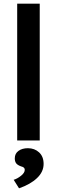

<svg xmlns="http://www.w3.org/2000/svg" viewBox="-20 -760 309 1039"><path d="M73 0V-740H195V0ZM83 259 54 213Q74 207 94 191Q114 175 114 159Q114 152 109.5 147.5Q105 143 93 140Q74 133 67 123Q60 113 60 97Q60 71 80 56.5Q100 42 131 42Q167 42 191.5 64.5Q216 87 216 127Q216 170 180 204Q144 238 83 259Z"/></svg>

Font: Readex Pro Medium
Style: Regular
Weight: 500
Designer: Bonnie Shaver-Troup, Thomas Jockin
Foundry: Lexend
Version: Version 1.204; ttfautohint (v1.8.4.7-5d5b)